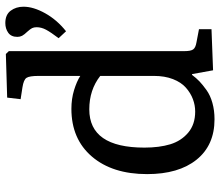

<svg xmlns="http://www.w3.org/2000/svg" viewBox="-72 -736 822 718"><g transform="rotate(-90 339.0 -377.0)"><path d="M581.1 -541 555.2 -568.8Q577.1 -597.7 586.7 -615.5Q596.2 -633.3 596.2 -650.9Q596.2 -661.1 592.8 -668Q589.4 -674.8 580.1 -685.1Q568.4 -697.3 564.2 -705.3Q560.1 -713.4 560.1 -723.1Q560.1 -746.1 575.4 -757.1Q590.8 -768.1 611.8 -768.1Q643.1 -768.1 658 -748Q672.9 -728 672.9 -700.2Q672.9 -663.1 648.4 -619.1Q624 -575.2 581.1 -541ZM252 14.2Q154.8 14.2 100.8 -53Q46.9 -120.1 46.9 -237.8Q46.9 -367.7 112.5 -444.3Q178.2 -521 291 -521Q328.6 -521 361.1 -511Q393.6 -501 414.1 -487.8V-644Q414.1 -677.7 407 -688.7Q399.9 -699.7 371.1 -704.1L327.1 -710.9L333 -761.2L496.1 -766.1L506.8 -754.9V-98.1Q506.8 -74.7 513.2 -65.7Q519.5 -56.6 540 -53.2L588.9 -43.9V2.9L435.1 8.8L420.9 -69.8H418Q405.8 -53.7 393.6 -42Q381.3 -30.3 361.3 -15.9Q341.3 -1.5 313.2 6.3Q285.2 14.2 252 14.2ZM280.8 -58.1Q304.7 -58.1 327.4 -66.7Q350.1 -75.2 370.1 -92.8Q390.1 -110.4 402.1 -141.1Q414.1 -171.9 414.1 -211.9V-413.1Q361.8 -454.1 289.1 -454.1Q146 -454.1 146 -248Q146 -192.4 158.4 -151.4Q170.9 -110.4 201.9 -84.2Q232.9 -58.1 280.8 -58.1Z"/></g></svg>

Font: Literata Book
Style: Regular
Weight: 400
Designer: Latin by Veronika Burian and Jose Scaglione. Greek by Irene Vlachou. Cyrillic by Vera Evstafieva
Foundry: TypeTogether
Version: Version 2.003;PS 002.003;hotconv 1.0.88;makeotf.lib2.5.64775